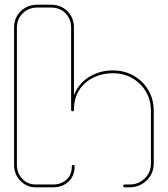

<svg xmlns="http://www.w3.org/2000/svg" viewBox="-20 -798 715 818"><path d="M131 0Q94 0 67 -27.5Q40 -55 40 -96V-681Q40 -722 68 -750Q96 -778 141 -778H195Q240 -778 267.5 -750Q295 -722 295 -681V-392Q315 -443 360 -470.5Q405 -498 460 -498Q510 -498 549.5 -475.5Q589 -453 612 -414Q635 -375 635 -325V-102Q635 -59 605 -29.5Q575 0 532 0H512Q505 0 505 -6Q505 -12 512 -12H532Q570 -12 596.5 -37.5Q623 -63 623 -102V-325Q623 -372 601.5 -408Q580 -444 543.5 -465Q507 -486 460 -486Q416 -486 378 -467.5Q340 -449 317.5 -414.5Q295 -380 295 -330Q295 -324 289 -324Q283 -324 283 -331V-681Q283 -716 259.5 -741Q236 -766 195 -766H141Q101 -766 76.5 -741Q52 -716 52 -681V-96Q52 -60 75 -36Q98 -12 131 -12H207Q240 -12 263 -32.5Q286 -53 286 -89Q286 -95 292 -95Q298 -95 298 -89Q298 -49 272 -24.5Q246 0 207 0Z"/></svg>

Font: Moirai One
Style: Regular
Weight: 400
Designer: Jiyeon Park
Foundry: JAMO
Version: Version 1.000; ttfautohint (v1.8.4.7-5d5b);gftools[0.9.29]